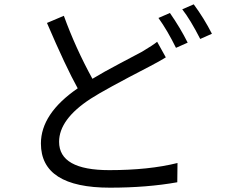

<svg xmlns="http://www.w3.org/2000/svg" viewBox="-20 -833 1040 887"><path d="M746 -568Q719 -551 671 -526Q462 -418 399 -377Q253 -282 253 -178Q253 -47 485 -47Q668 -47 800 -80L799 9Q659 34 488 34Q169 34 169 -170Q169 -308 339 -425Q284 -524 197 -727L275 -760Q329 -611 407 -469Q458 -500 534 -540L636 -594Q688 -625 706 -640ZM765 -773Q813 -704 847 -636L793 -612Q753 -693 712 -750ZM875 -813Q923 -748 959 -677L905 -653Q859 -743 822 -790Z"/></svg>

Font: 思源黑体R
Style: Regular
Weight: 400
Designer: Ryoko NISHIZUKA  (kana & ideographs); Paul D. Hunt (Latin, Greek & Cyrillic); Wenlong ZHANG  (bopomofo); Sandoll Communi
Foundry: Adobe Systems Incorporated
Version: Version 1.00 June 24, 2014, initial release